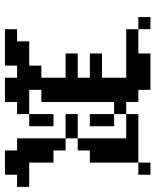

<svg xmlns="http://www.w3.org/2000/svg" viewBox="52 -662 611 754"><g transform="rotate(90 357.0 -285.5)"><path d="M47.6 -571.4H95.2V-523.8H47.6ZM95.2 -523.8H142.9V-476.2H95.2ZM142.9 -523.8H190.5V-476.2H142.9ZM190.5 -523.8H238.1V-476.2H190.5ZM238.1 -523.8H285.7V-476.2H238.1ZM285.7 -523.8H333.3V-476.2H285.7ZM333.3 -523.8H381V-476.2H333.3ZM190.5 -571.4H238.1V-523.8H190.5ZM238.1 -571.4H285.7V-523.8H238.1ZM285.7 -571.4H333.3V-523.8H285.7ZM381 -476.2H428.6V-428.6H381ZM428.6 -523.8H476.2V-476.2H428.6ZM476.2 -523.8H523.8V-476.2H476.2ZM523.8 -523.8H571.4V-476.2H523.8ZM571.4 -523.8H619V-476.2H571.4ZM523.8 -476.2H571.4V-428.6H523.8ZM571.4 -428.6H619V-381H571.4ZM571.4 -476.2H619V-428.6H571.4ZM523.8 -428.6H571.4V-381H523.8ZM523.8 -381H571.4V-333.3H523.8ZM571.4 -381H619V-333.3H571.4ZM428.6 -428.6H476.2V-381H428.6ZM428.6 -381H476.2V-333.3H428.6ZM333.3 -476.2H381V-428.6H333.3ZM333.3 -428.6H381V-381H333.3ZM333.3 -381H381V-333.3H333.3ZM285.7 -381H333.3V-333.3H285.7ZM285.7 -428.6H333.3V-381H285.7ZM285.7 -476.2H333.3V-428.6H285.7ZM285.7 -333.3H333.3V-285.7H285.7ZM285.7 -285.7H333.3V-238.1H285.7ZM333.3 -285.7H381V-238.1H333.3ZM333.3 -333.3H381V-285.7H333.3ZM333.3 -238.1H381V-190.5H333.3ZM333.3 -190.5H381V-142.9H333.3ZM285.7 -190.5H333.3V-142.9H285.7ZM285.7 -238.1H333.3V-190.5H285.7ZM238.1 -381H285.7V-333.3H238.1ZM190.5 -381H238.1V-333.3H190.5ZM238.1 -285.7H285.7V-238.1H238.1ZM190.5 -285.7H238.1V-238.1H190.5ZM238.1 -142.9H285.7V-95.2H238.1ZM285.7 -142.9H333.3V-95.2H285.7ZM142.9 -95.2H190.5V-47.6H142.9ZM190.5 -95.2H238.1V-47.6H190.5ZM238.1 -95.2H285.7V-47.6H238.1ZM285.7 -95.2H333.3V-47.6H285.7ZM333.3 -95.2H381V-47.6H333.3ZM381 -95.2H428.6V-47.6H381ZM333.3 -47.6H381V0H333.3ZM285.7 -47.6H333.3V0H285.7ZM95.2 -47.6H142.9V0H95.2ZM142.9 -47.6H190.5V0H142.9ZM190.5 -47.6H238.1V0H190.5ZM428.6 -142.9H476.2V-95.2H428.6ZM428.6 -190.5H476.2V-142.9H428.6ZM428.6 -285.7H476.2V-238.1H428.6ZM476.2 -285.7H523.8V-238.1H476.2ZM523.8 -333.3H571.4V-285.7H523.8ZM523.8 -238.1H571.4V-190.5H523.8ZM523.8 -190.5H571.4V-142.9H523.8ZM523.8 -142.9H571.4V-95.2H523.8ZM523.8 -95.2H571.4V-47.6H523.8ZM571.4 -190.5H619V-142.9H571.4ZM571.4 -142.9H619V-95.2H571.4ZM571.4 -95.2H619V-47.6H571.4ZM571.4 -47.6H619V0H571.4ZM619 -95.2H666.7V-47.6H619ZM619 -47.6H666.7V0H619ZM666.7 -95.2H714.3V-47.6H666.7ZM619 -571.4H666.7V-523.8H619Z"/></g></svg>

Font: Jacquard 12
Style: Regular
Weight: 400
Designer: Sarah Cadigan-Fried
Version: Version 1.000; ttfautohint (v1.8.4.7-5d5b)